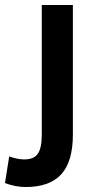

<svg xmlns="http://www.w3.org/2000/svg" viewBox="-101 -553 380 772"><path d="M2 199Q-39 199 -81 183L-64 76Q-30 88 -4 88Q36 88 51.5 64.5Q67 41 67 -11V-533H192V-11Q192 96 145.5 147.5Q99 199 2 199Z"/></svg>

Font: Repo
Style: DemiBold
Weight: 600
Designer: Stefan Peev
Foundry: Context Ltd
Version: Version 001.000